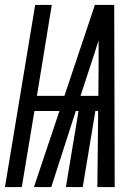

<svg xmlns="http://www.w3.org/2000/svg" viewBox="-44 -755 564 775"><path d="M-24 0 98 -735H165L105 -368H216L339 -735H417L419 0H349L352 -280V-307H341L290 0H222L273 -307H262L163 0H93L196 -307H95L44 0ZM281 -368H353L354 -490Q354 -515 354 -540.5Q354 -566 354 -592Q346 -566 337.5 -540.5Q329 -515 321 -490Z"/></svg>

Font: Iosevka SS04 Oblique
Style: Regular
Weight: 400
Italic angle: -9°
Monospace: yes
Designer: Belleve Invis
Foundry: Belleve Invis
Version: Version 19.0.0; ttfautohint (v1.8.4)